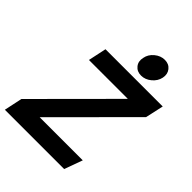

<svg xmlns="http://www.w3.org/2000/svg" viewBox="-281 -996 1124 1124"><g transform="rotate(45 281.0 -434.5)"><path d="M425 -554H103L127 -667H601L576 -554L136 -113H493L452 0H-39L-15 -113ZM383 -705Q349 -705 330 -729Q311 -753 319 -787Q325 -821 354 -845Q383 -869 417 -869Q451 -869 470 -845Q489 -821 482 -787Q475 -753 446 -729Q417 -705 383 -705Z"/></g></svg>

Font: Epunda Sans
Style: Bold Italic
Weight: 700
Italic angle: -12.0243°
Designer: Simon Atzbach
Foundry: typofactur
Version: Version 2.204; ttfautohint (v1.8.4.7-5d5b)